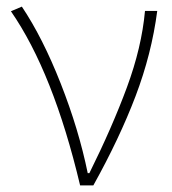

<svg xmlns="http://www.w3.org/2000/svg" viewBox="-20 -560 519 580"><path d="M13 -526 46 -540Q109 -446 163.5 -307.5Q218 -169 245 -37H250Q319 -176 363.5 -296.5Q408 -417 418 -527H455Q438 -397 389.5 -269.5Q341 -142 262 0H222Q141 -341 13 -526Z"/></svg>

Font: Merged Yaku Han JP Thin
Style: Regular
Weight: 250
Designer: Ryoko NISHIZUKA 西塚涼子 (kana, bopomofo & ideographs); Paul D. Hunt (Latin, Greek & Cyrillic); Sandoll Communications 산돌커뮤니
Foundry: Adobe
Version: Version 2.004